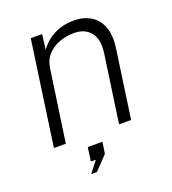

<svg xmlns="http://www.w3.org/2000/svg" viewBox="-129 -623 800 893"><g transform="rotate(-20 271.0 -176.5)"><path d="M48 0 121.5 -517H177.5L168.5 -442.5Q184 -465.5 208.5 -484.5Q233 -503.5 265.2 -514.8Q297.5 -526 336.5 -526Q384 -526 419.2 -505.2Q454.5 -484.5 470.8 -442.5Q487 -400.5 478 -337L430 0H370.5L418 -333Q428 -400 400 -435.5Q372 -471 318 -471Q280 -471 245.2 -458.2Q210.5 -445.5 187 -419.8Q163.5 -394 158 -354.5L107 0ZM169.5 173 212.5 118 188 117 197.5 49.5H270L261.5 106.5L198 173Z"/></g></svg>

Font: Public Sans Thin ExtraLight
Style: Italic
Weight: 250
Italic angle: -8°
Version: Version 2.001